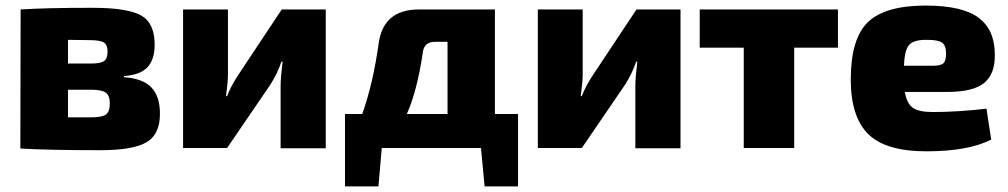

<svg xmlns="http://www.w3.org/2000/svg" viewBox="-20 -531 3619 689"><path d="M425 -258V-254Q494 -249 524 -216.5Q554 -184 554 -123Q554 -48 505 -20Q456 8 340 8Q155 8 53 2L54 -497Q145 -503 311 -503Q438 -503 486.5 -475.5Q535 -448 535 -371Q535 -317 509 -289.5Q483 -262 425 -258ZM224 -303H307Q341 -303 353.5 -312Q366 -321 366 -346Q366 -370 352.5 -378.5Q339 -387 302 -387L224 -388ZM224 -110H309Q346 -110 360 -120Q374 -130 374 -160Q374 -188 359.5 -198.5Q345 -209 307 -209H224Z M1149 1H987V-222Q987 -252 994 -310H990Q976 -268 950 -227L795 0H637V-497H798V-263Q798 -237 791 -186H795Q807 -219 833 -259L991 -497H1149Z M1839 -122V138H1719L1706 0H1350L1338 138H1218V-122H1280Q1319 -232 1339 -376Q1356 -497 1483 -497H1756V-122ZM1586 -122V-381H1541Q1501 -381 1497 -341Q1477 -205 1440 -122Z M2422 1H2260V-222Q2260 -252 2267 -310H2263Q2249 -268 2223 -227L2068 0H1910V-497H2071V-263Q2071 -237 2064 -186H2068Q2080 -219 2106 -259L2264 -497H2422Z M2987 -360H2830V0H2649V-360H2491V-497H2987Z M3377 -201H3227Q3234 -160 3255.5 -144.5Q3277 -129 3326 -129Q3417 -129 3520 -141L3537 -30Q3454 12 3305 12Q3158 12 3095.5 -50Q3033 -112 3033 -246Q3033 -392 3094.5 -451.5Q3156 -511 3302 -511Q3433 -511 3491.5 -467.5Q3550 -424 3550 -335Q3551 -265 3511.5 -233Q3472 -201 3377 -201ZM3224 -295H3326Q3357 -295 3366 -304.5Q3375 -314 3375 -339Q3375 -368 3360.5 -378Q3346 -388 3308 -388Q3261 -389 3243.5 -371Q3226 -353 3224 -295Z"/></svg>

Font: Ezarion Extra Bold
Style: Regular
Weight: 800
Designer: Natanael Gama
Version: Version 1.001;PS 001.001;hotconv 1.0.70;makeotf.lib2.5.58329